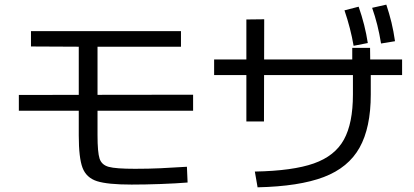

<svg xmlns="http://www.w3.org/2000/svg" viewBox="-20 -802 1769 820"><path d="M316.4 -223.6V-602.5L112.3 -603.5V-668.9H752.9V-602.5H396.5V-224.6Q396.5 -151.4 405.3 -124.5Q414.1 -97.7 444.3 -89.4Q474.6 -81.1 556.6 -81.1Q614.3 -81.1 666 -83.5Q717.8 -85.9 778.3 -89.8L781.2 -22.5Q733.4 -18.6 666 -16.1Q598.6 -13.7 542 -13.7Q439.5 -13.7 394 -28.3Q348.6 -43 332.5 -85.4Q316.4 -127.9 316.4 -223.6ZM60.5 -396.5 804.7 -397.5V-329.1H60.5Z M1487.3 -398.4V-515.6H1484.4V-597.7H1560.5L1561.5 -515.6H1563.5V-398.4Q1563.5 -256.8 1515.6 -171.4Q1467.8 -85.9 1362.8 -45.9Q1257.8 -5.9 1080.1 -2L1068.4 -69.3Q1230.5 -72.3 1320.3 -104Q1410.2 -135.7 1448.7 -205.6Q1487.3 -275.4 1487.3 -398.4ZM1032.2 -718.8 1108.4 -719.7 1107.4 -283.2H1032.2ZM894.5 -547.9H1697.3V-481.4H894.5ZM1451.2 -757.8 1511.7 -773.4Q1539.1 -695.3 1550.8 -618.2L1490.2 -606.4Q1477.5 -680.7 1451.2 -757.8ZM1569.3 -768.6 1629.9 -782.2Q1642.6 -744.1 1651.9 -706.1Q1661.1 -668 1667 -626L1607.4 -616.2Q1600.6 -658.2 1591.3 -695.3Q1582 -732.4 1569.3 -768.6Z"/></svg>

Font: Pretendard GOV Variable
Style: Regular
Weight: 400
Designer: Base glyphs from Inter by Rasmus Andersson; Hangul glyphs from Noto Sans CJK(Source Han Sans) by Jang Soo-young and Kang
Foundry: Kil Hyung-jin
Version: Version 1.307;Glyphs 3.2 (3192)